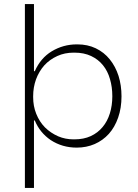

<svg xmlns="http://www.w3.org/2000/svg" viewBox="-20 -717 676 941"><path d="M146.5 204H102V-697H146.5V-368H150.5Q179 -432.5 233.5 -465.5Q290 -499.5 356 -499.5H359.5Q409 -499.5 449 -480.5Q490.5 -460.5 518 -426Q546 -391.5 561 -345Q575.5 -298.5 575.5 -245Q575.5 -187.5 559 -140.5Q542.5 -93.5 513.5 -61Q484 -28.5 444 -11Q403.5 6.5 356 6.5Q285 6.5 228.5 -30.5Q175.5 -66.5 150.5 -126.5H146.5ZM344.5 -34Q390.5 -34 425 -50Q459.5 -66 483 -94.5Q506.5 -122.5 518.5 -161.5Q530.5 -200 530.5 -245.5Q530.5 -290.5 519 -329.5Q508 -368.5 484.5 -397.5Q461.5 -426 426.5 -442.5Q391.5 -459 345 -459H341Q297 -459 261 -442.5Q223.5 -425.5 197 -396.5Q171 -367 156.5 -328Q142.5 -289 142.5 -245.5V-241Q142.5 -196.5 157.5 -159.5Q173 -120.5 200.5 -92.5Q228.5 -65 265 -49Q300 -34 340.5 -34Z"/></svg>

Font: Acari Sans Neue Light
Style: Regular
Weight: 300
Designer: Alfredo Marco Pradil (font), Cristiano Sobral (main changes)
Foundry: Hanken Design Co. (font), Cristiano Sobral (main changes)
Version: Version 2.459;March 19, 2022;FontCreator 14.0.0.2808 64-bit;